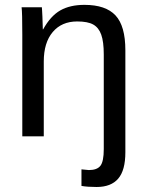

<svg xmlns="http://www.w3.org/2000/svg" viewBox="-20 -558 596 786"><path d="M375.5 207.5Q337.9 207.5 313.5 203.1V135.3L343.8 138.2Q377.4 138.2 391.1 120.6Q404.8 103 404.8 52.2V-335Q404.8 -387.2 394.5 -416Q384.3 -444.8 361.8 -457.5Q339.4 -470.2 295.9 -470.2Q232.4 -470.2 195.8 -426.8Q159.2 -383.3 159.2 -306.2V0H71.3V-415.5Q71.3 -507.8 68.4 -528.3H151.4Q151.9 -525.9 152.3 -515.1Q152.8 -504.4 153.6 -490.5Q154.3 -476.6 155.3 -438H156.7Q187 -492.7 226.8 -515.4Q266.6 -538.1 325.7 -538.1Q412.6 -538.1 452.9 -494.9Q493.2 -451.7 493.2 -352.1V65.4Q493.2 139.2 463.9 173.3Q434.6 207.5 375.5 207.5Z"/></svg>

Font: Liberation Sans
Style: Regular
Weight: 400
Designer: Steve Matteson
Foundry: Ascender Corporation
Version: Version 2.00.1